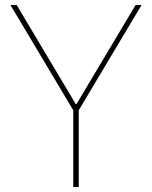

<svg xmlns="http://www.w3.org/2000/svg" viewBox="-20 -753 612 773"><path d="M297 -309V0H275V-309L22 -733H47L285 -334H288L526 -733H550Z"/></svg>

Font: IBM Plex Sans JP Thin
Style: Regular
Weight: 100
Designer: Mike Abbink; Paul van der Laan; Pieter van Rosmalen; Wujin Sim; Yejin Wi; Jinhee Kim; Boomi Park; Yona Kim; Kichan Ma
Foundry: Sandoll Inc.
Version: Version 1.001